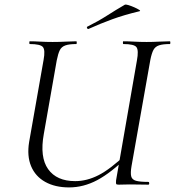

<svg xmlns="http://www.w3.org/2000/svg" viewBox="-20 -805 763 837"><path d="M281 12Q220.2 12 177.2 -12Q134.2 -36 115.6 -80.5Q97 -125 107 -186L170 -544Q178 -587 166.9 -600Q155.8 -613 109.8 -613Q107.8 -613 107.8 -619Q107.8 -625 109.8 -625Q130.4 -625 155.5 -623.5Q180.6 -622 209.2 -622Q238.8 -622 265.8 -623.5Q292.8 -625 312.4 -625Q314.6 -625 314.6 -619Q314.6 -613 312.4 -613Q281.6 -613 264.8 -607Q248 -601 240.6 -586Q233.2 -571 227.4 -542L171 -221Q152.6 -120 189.8 -67.7Q227 -15.4 307.8 -15.4Q358.8 -15.4 409.9 -41.5Q461 -67.6 530.4 -133.4L538.6 -124.6Q463.8 -51.6 404 -19.8Q344.2 12 281 12ZM498 0Q488 0 486.5 -3Q485 -6 486 -19L577 -542Q585 -585 575.2 -599Q565.4 -613 517.8 -613Q515.8 -613 515.8 -619Q515.8 -625 517.8 -625Q538.4 -625 564.4 -623.5Q590.4 -622 619 -622Q646.8 -622 673.9 -623.5Q701 -625 720.6 -625Q722.6 -625 722.6 -619Q722.6 -613 720.6 -613Q690.6 -613 673.7 -607.5Q656.8 -602 649 -587.5Q641.2 -573 635.4 -544L553.4 -81Q548.4 -52 551.8 -37Q555.2 -22 572.6 -17Q590 -12 626.6 -12Q630.6 -12 630.6 -6Q630.6 0 626.6 0Q607 0 587.5 -0.5Q568 -1 546.2 -1Q532.8 -1 521.5 -0.5Q510.2 0 498 0ZM366.2 -679Q362.2 -677 359.7 -682.5Q357.2 -688 361.2 -689Q408.4 -712.6 446.8 -737.2Q485.2 -761.8 523.8 -784.2Q527.2 -786.6 539.5 -782.9Q551.8 -779.2 565.3 -773.2Q578.8 -767.2 586.5 -762.2Q594.2 -757.2 588.2 -756Q521.2 -740 469.2 -721Q417.2 -702 366.2 -679Z"/></svg>

Font: Cormorant Infant Light
Style: Italic
Weight: 300
Italic angle: -10°
Designer: Christian Thalmann (Catharsis Fonts)
Foundry: Catharsis Fonts
Version: Version 4.001